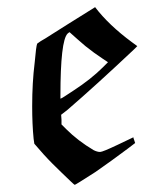

<svg xmlns="http://www.w3.org/2000/svg" viewBox="-20 -487 441 537"><path d="M353 -103Q353 -101 355.5 -94.5Q358 -88 358 -87L337 -71Q293 -38 247 -6Q191 30 189 30Q188 30 177.5 20Q167 10 152 -4.5Q137 -19 127 -29Q103 -53 76 -85L74 -99Q70 -139 70 -190Q70 -256 77 -312Q81 -358 84 -365L94 -372Q105 -378 126.5 -392Q148 -406 166 -417L246 -467Q284 -417 349 -369L364 -358L355 -349Q249 -249 169 -180L151 -166L152 -152V-139L165 -126Q198 -93 242 -67Q252 -62 260 -62Q267 -62 309 -82ZM179 -393Q175 -397 174 -397Q171 -395 169 -393Q149 -373 149 -219V-211Q152 -211 186 -234Q235 -266 268 -299L282 -313L267 -323Q244 -338 219 -358Q213 -363 197 -377Q181 -391 179 -393Z"/></svg>

Font: MathJax_Fraktur
Style: Regular
Weight: 400
Version: Version 1.1